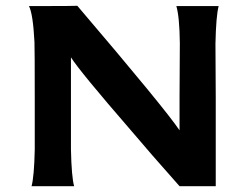

<svg xmlns="http://www.w3.org/2000/svg" viewBox="-20 -643 855 663"><path d="M589 -622H735Q726 -588 724 -492L725 -306V0H600Q496 -117 432 -193Q256 -396 225 -445V-306V-127Q227 -32 236 0H89Q98 -34 100 -126V-308Q100 -473 99 -498Q94 -595 80 -622Q247 -622 247 -623Q548 -270 600 -193V-310L601 -494Q600 -584 589 -622Z"/></svg>

Font: GFS Neohellenic Rg
Style: Bold
Weight: 700
Designer: Designed by Takis Katsoulidis and George D. Matthiopoulos.
Foundry: Designed by Takis Katsoulidis and George D. Matthiopoulos.
Version: Version 1.0